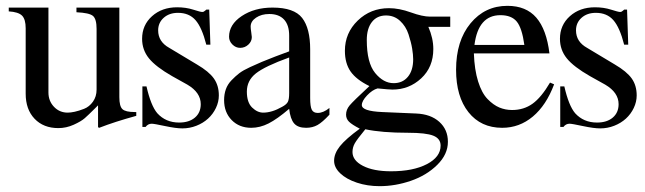

<svg xmlns="http://www.w3.org/2000/svg" viewBox="-20 -431 2211 658"><path d="M447 -47V-34Q374 -14 320 7L316 5V-70Q312 -66 304 -58Q283 -37 270.5 -26Q258 -15 232.5 -3.5Q207 8 180 8Q129 8 98.5 -24Q68 -56 68 -110V-334Q68 -365 55.5 -377.5Q43 -390 10 -392V-405H146V-114Q146 -85 165 -65Q184 -45 212 -45Q222 -45 236 -48Q250 -51 268 -58Q286 -65 298.5 -82.5Q311 -100 311 -124V-332Q311 -366 298.5 -376.5Q286 -387 242 -389V-405H389V-98Q389 -67 399.5 -57Q410 -47 442 -47Z M673 -390Q676 -390 678 -391Q680 -392 683 -394.5Q686 -397 687 -398H697L701 -278H687Q672 -337 650 -362Q628 -387 590 -387Q560 -387 541 -370Q522 -353 522 -327Q522 -288 560 -267L655 -210Q696 -186 713 -162Q730 -138 730 -104Q730 -82 720 -61Q710 -40 693 -24.5Q676 -9 653 0Q630 9 605 9Q583 9 545.5 1Q508 -7 500 -7Q487 -7 479 4H468V-135H482Q497 -69 519 -43Q548 -11 594 -11Q628 -11 648 -28Q668 -45 668 -74Q668 -114 622 -141L570 -170Q514 -202 490.5 -231Q467 -260 467 -298Q467 -345 501 -375.5Q535 -406 587 -406Q617 -406 642 -398Q667 -390 673 -390Z M748 -88Q748 -108 754 -125Q760 -142 773.5 -156Q787 -170 800 -180Q813 -190 837 -201Q861 -212 877.5 -219Q894 -226 924 -237.5Q954 -249 971 -255V-309Q971 -345 953.5 -364Q936 -383 903 -383Q876 -383 857.5 -370.5Q839 -358 839 -340Q839 -333 841 -320.5Q843 -308 843 -304Q843 -289 831 -278Q819 -267 803 -267Q788 -267 776.5 -278.5Q765 -290 765 -305Q765 -347 808.5 -376Q852 -405 914 -405Q988 -405 1015.5 -369.5Q1043 -334 1043 -262V-95Q1043 -66 1048.5 -55Q1054 -44 1069 -44Q1088 -44 1109 -61V-38Q1085 -12 1068 -2.5Q1051 7 1029 7Q1001 7 988 -8Q975 -23 971 -58Q930 -23 900.5 -8Q871 7 841 7Q800 7 774 -19.5Q748 -46 748 -88ZM971 -112V-234Q888 -204 857 -179.5Q826 -155 826 -117Q826 -80 844 -62.5Q862 -45 882 -45Q912 -45 947 -65Q962 -73 966.5 -82Q971 -91 971 -112Z M1166 -38Q1166 -55 1178 -69.5Q1190 -84 1246 -136Q1201 -158 1181.5 -186Q1162 -214 1162 -257Q1162 -318 1206 -360.5Q1250 -403 1313 -403Q1348 -403 1388 -388.5Q1428 -374 1454 -374H1523V-339H1448Q1465 -300 1465 -263Q1465 -201 1423.5 -162.5Q1382 -124 1325 -124Q1314 -124 1274 -128Q1256 -123 1238 -104Q1220 -85 1220 -71Q1220 -50 1290 -47L1406 -42Q1456 -40 1485.5 -13.5Q1515 13 1515 55Q1515 98 1478.5 134Q1442 170 1388.5 188.5Q1335 207 1281 207Q1239 207 1203 195Q1167 183 1146 163Q1125 143 1125 120Q1125 95 1145 70Q1165 45 1213 10Q1186 -4 1176 -14Q1166 -24 1166 -38ZM1232 12Q1204 46 1196 60Q1188 74 1188 90Q1188 119 1224 137.5Q1260 156 1320 156Q1396 156 1443 131.5Q1490 107 1490 68Q1490 44 1465 34Q1440 24 1378 24Q1288 24 1232 12ZM1396 -228Q1396 -243 1392.5 -264.5Q1389 -286 1380 -313.5Q1371 -341 1351 -359.5Q1331 -378 1303 -378Q1272 -378 1254.5 -355.5Q1237 -333 1237 -294Q1237 -216 1265.5 -181Q1294 -146 1329 -146Q1360 -146 1378 -168Q1396 -190 1396 -228Z M1604 -248Q1606 -192 1618.5 -152Q1631 -112 1651 -91.5Q1671 -71 1691.5 -62.5Q1712 -54 1735 -54Q1775 -54 1805 -75.5Q1835 -97 1865 -148L1879 -142Q1852 -70 1806 -31.5Q1760 7 1701 7Q1628 7 1585.5 -46.5Q1543 -100 1543 -192Q1543 -291 1592.5 -351Q1642 -411 1719 -411Q1783 -411 1818 -370.5Q1853 -330 1863 -248ZM1606 -277H1777Q1769 -335 1751 -357Q1733 -379 1695 -379Q1619 -379 1606 -277Z M2105 -390Q2108 -390 2110 -391Q2112 -392 2115 -394.5Q2118 -397 2119 -398H2129L2133 -278H2119Q2104 -337 2082 -362Q2060 -387 2022 -387Q1992 -387 1973 -370Q1954 -353 1954 -327Q1954 -288 1992 -267L2087 -210Q2128 -186 2145 -162Q2162 -138 2162 -104Q2162 -82 2152 -61Q2142 -40 2125 -24.5Q2108 -9 2085 0Q2062 9 2037 9Q2015 9 1977.5 1Q1940 -7 1932 -7Q1919 -7 1911 4H1900V-135H1914Q1929 -69 1951 -43Q1980 -11 2026 -11Q2060 -11 2080 -28Q2100 -45 2100 -74Q2100 -114 2054 -141L2002 -170Q1946 -202 1922.5 -231Q1899 -260 1899 -298Q1899 -345 1933 -375.5Q1967 -406 2019 -406Q2049 -406 2074 -398Q2099 -390 2105 -390Z"/></svg>

Font: Pomorsky Unicode
Style: Medium
Weight: 500
Version: 1.1